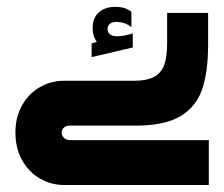

<svg xmlns="http://www.w3.org/2000/svg" viewBox="-20 -528 640 548"><path d="M24 -149.5Q24 -194 43.2 -227.8Q62.5 -261.5 94.2 -279.5Q126 -297.5 162.5 -297.5H363Q399.5 -297.5 420 -308.8Q440.5 -320 448.8 -343Q457 -366 457 -404V-491H574V-401.5Q574 -322 556.5 -272Q539 -222 494 -195.8Q449 -169.5 368.5 -169.5H179Q168 -169.5 162 -163.5Q156 -157.5 156 -149.5Q156 -141 162.8 -134.5Q169.5 -128 181 -128H576V0H163Q125.5 0 93.8 -18.5Q62 -37 43 -71Q24 -105 24 -149.5ZM241.5 -404 256.5 -408.5Q244.5 -424 244.5 -447.5Q244.5 -477.5 262.5 -493Q280.5 -508.5 309.5 -508.5Q323.5 -508.5 334.2 -505.2Q345 -502 355 -494.5V-450.5Q337 -465.5 311 -465.5Q300.5 -465.5 293.8 -460Q287 -454.5 287 -446.5Q287 -424.5 314.5 -424.5Q332.5 -424.5 359 -432.5V-392.5L241.5 -365Z"/></svg>

Font: JuliaMono Black
Style: Regular
Weight: 900
Monospace: yes
Designer: cormullion
Foundry: corm
Version: Version 0.054; ttfautohint (v1.8.4)